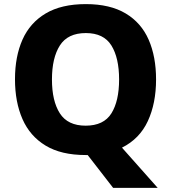

<svg xmlns="http://www.w3.org/2000/svg" viewBox="-20 -745 834 935"><path d="M740 -358Q740 -242 700 -155.5Q660 -69 574 -26L748 170H531L407 10Q405 10 401.5 10Q398 10 397 10Q278 10 202 -36Q126 -82 89.5 -165Q53 -248 53 -359Q53 -470 89.5 -552Q126 -634 202.5 -679.5Q279 -725 398 -725Q516 -725 592 -679.5Q668 -634 704 -551.5Q740 -469 740 -358ZM233 -358Q233 -253 271.5 -193Q310 -133 397 -133Q485 -133 522.5 -193Q560 -253 560 -358Q560 -463 522.5 -523.5Q485 -584 398 -584Q310 -584 271.5 -523.5Q233 -463 233 -358Z"/></svg>

Font: Noto Sans Syriac ExtraBold
Style: Regular
Weight: 800
Designer: Patrick Giasson and the Monotype Design Team
Foundry: Monotype Imaging Inc.
Version: Version 3.000; ttfautohint (v1.8.4.7-5d5b)